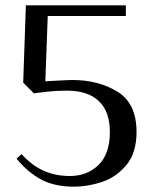

<svg xmlns="http://www.w3.org/2000/svg" viewBox="-20 -680 570 720"><path d="M42 -85 61 -102Q99 -60 143 -40Q187 -20 242 -20Q307 -20 349.5 -61.5Q392 -103 392 -185Q392 -262 350.5 -301Q309 -340 232 -340Q187 -340 147 -335L107 -330L67 -370L77 -660H452V-620H159L150 -375L182 -377Q239 -380 252 -380Q348 -380 420 -336.5Q492 -293 492 -185Q492 -106 453.5 -60.5Q415 -15 362 2.5Q309 20 257 20Q186 20 136 -6Q86 -32 42 -85Z"/></svg>

Font: ZCOOL XiaoWei
Style: Regular
Weight: 400
Version: Version 1.000